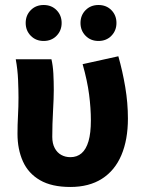

<svg xmlns="http://www.w3.org/2000/svg" viewBox="-20 -732 572 764"><path d="M259.8 12Q185.9 12 139.4 -14.9Q92.8 -41.8 71.2 -89.8Q49.6 -137.9 49.6 -199.6Q49.6 -235.4 51.6 -271.6Q53.6 -307.7 53.6 -343.5Q53.6 -373.3 51.9 -414.3Q50.2 -455.2 42.7 -496.1H184.7Q190.6 -471.1 192.3 -439.9Q194 -408.6 194 -373.6Q194 -342.8 191 -289.8Q188 -236.8 188 -187.4Q188 -160.9 197.7 -142.8Q207.3 -124.7 223.5 -115.7Q239.8 -106.6 260.1 -106.6Q286.5 -106.6 304.6 -122.2Q322.7 -137.8 332.2 -170.1Q341.6 -202.3 341.6 -253.1Q341.6 -301.1 334.6 -355.5Q327.6 -409.9 308.8 -476.7L450.9 -508.1Q467.8 -448.7 478.4 -385.5Q489 -322.4 489 -260.3Q489 -176 463 -114.7Q437 -53.4 385.7 -20.7Q334.5 12 259.8 12ZM153.7 -569Q122.6 -569 102.4 -589.7Q82.2 -610.3 82.2 -640.6Q82.2 -671.1 102.4 -691.6Q122.6 -712.1 153.7 -712.1Q185 -712.1 205.1 -691.6Q225.3 -671.1 225.3 -640.6Q225.3 -610.3 205.1 -589.7Q185 -569 153.7 -569ZM371.9 -569Q340.7 -569 320.5 -589.7Q300.3 -610.3 300.3 -640.6Q300.3 -671.1 320.5 -691.6Q340.7 -712.1 371.9 -712.1Q403.2 -712.1 423.3 -691.6Q443.4 -671.1 443.4 -640.6Q443.4 -610.3 423.3 -589.7Q403.2 -569 371.9 -569Z"/></svg>

Font: Source Sans 3 Variable
Style: Regular
Weight: 200
Designer: Paul D. Hunt
Foundry: Adobe Systems Incorporated
Version: Version 3.026